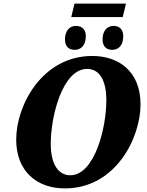

<svg xmlns="http://www.w3.org/2000/svg" viewBox="-20 -1036 816 1067"><path d="M376 -941H662L680 -1016H394ZM396 -759C425 -759 457 -779 457 -835C457 -873 435 -892 402 -892C364 -892 341 -862 341 -817C341 -778 362 -759 396 -759ZM604 -759C634 -759 665 -779 665 -835C665 -873 643 -892 611 -892C573 -892 550 -862 550 -817C550 -778 571 -759 604 -759ZM340 11C624 11 761 -271 761 -456C761 -642 637 -725 493 -725C216 -725 70 -453 70 -260C70 -83 186 11 340 11ZM370 -62C310 -62 262 -115 262 -237C262 -389 327 -653 464 -653C527 -653 571 -599 571 -478C571 -326 506 -62 370 -62Z"/></svg>

Font: Noto Serif SemiCondensed Black
Style: Italic
Weight: 900
Width: 4
Italic angle: -12°
Designer: Monotype Design Team
Foundry: Monotype Imaging Inc.
Version: Version 2.014